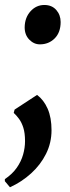

<svg xmlns="http://www.w3.org/2000/svg" viewBox="-40 -522 288 790"><path d="M1 248.5 -20 223.5V215Q10.5 194.5 28.8 168.5Q47 142.5 55 114.2Q63 86 63 58.5Q63 25.5 56 3.5Q49 -18.5 38.2 -33Q27.5 -47.5 16.5 -57.5L20 -71L112.5 -131.5Q140 -111 156 -74.8Q172 -38.5 172 14Q172 65.5 149.5 110.8Q127 156 88.2 191.2Q49.5 226.5 1 248.5ZM61.5 -409.5Q62 -449.5 85.5 -475.5Q109 -501.5 142.5 -501.5Q173.5 -501.5 191.5 -481Q209.5 -460.5 209.5 -431.5Q209.5 -388.5 185 -364Q160.5 -339.5 124 -339.5Q99.5 -339.5 80.5 -359Q61.5 -378.5 61.5 -409.5Z"/></svg>

Font: Merriweather 96pt Black
Style: Italic
Weight: 900
Italic angle: -7.8°
Version: Version 2.101